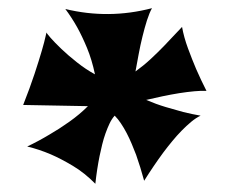

<svg xmlns="http://www.w3.org/2000/svg" viewBox="-20 -721 560 465"><path d="M36.1 -466.8Q52.7 -508.8 63.7 -542.2Q74.7 -575.7 81.3 -598.4Q87.9 -621.1 90.3 -632.6Q92.8 -644 92.8 -642.1Q92.8 -640.6 102.5 -629.4Q112.3 -618.2 128.7 -602.5Q145 -586.9 166.3 -570.1Q187.5 -553.2 210 -541Q202.6 -576.2 190.7 -605Q178.7 -633.8 167 -654.8Q153.3 -679.2 138.2 -699.2Q243.2 -673.8 348.1 -701.2Q341.8 -689.9 335.9 -671.6Q330.1 -653.3 325 -632.3Q319.8 -611.3 315.7 -589.1Q311.5 -566.9 308.1 -547.9Q327.6 -562 345 -578.1Q362.3 -594.2 377 -609.4Q391.6 -624.5 402.8 -636.7Q414.1 -648.9 420.9 -655.8Q425.3 -630.9 435.3 -603.8Q445.3 -576.7 455.1 -553.7Q466.8 -526.9 480 -501Q468.3 -501.5 451.2 -500Q434.1 -498.5 414.3 -495.4Q394.5 -492.2 373.5 -487.8Q352.5 -483.4 334 -479Q357.9 -468.8 381.6 -461.7Q405.3 -454.6 423.8 -449.7Q445.8 -444.3 465.8 -440.9Q454.6 -435.5 443.1 -426Q431.6 -416.5 419.9 -404.5Q408.2 -392.6 397 -378.9Q385.7 -365.2 375.5 -351.6Q352.1 -319.8 329.1 -283.2Q320.3 -315.9 309.6 -346.2Q304.7 -358.9 299.1 -372.3Q293.5 -385.7 286.9 -398.4Q280.3 -411.1 272.9 -422.1Q265.6 -433.1 257.8 -440.9Q251 -433.6 245.6 -422.4Q240.2 -411.1 235.6 -398.2Q231 -385.3 227.5 -371.1Q224.1 -356.9 221.2 -343.3Q214.8 -311.5 210.9 -275.9Q185.1 -302.2 156.5 -319.3Q127.9 -336.4 103 -347.2Q74.2 -359.4 45.9 -366.2Q72.8 -378.9 99.6 -395Q122.6 -408.2 147.7 -426Q172.9 -443.8 192.9 -463.9Z"/></svg>

Font: Shojumaru
Style: Regular
Weight: 400
Version: Version 1.001